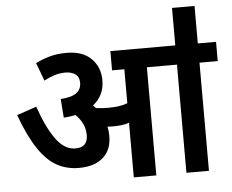

<svg xmlns="http://www.w3.org/2000/svg" viewBox="-55 -869 1127 934"><g transform="rotate(-5 508.5 -402.5)"><path d="M460 -212Q460 -143 417.5 -106Q375 -69 300 -69Q241 -69 193 -95Q145 -121 103 -183Q61 -245 22 -351L118 -384Q155 -278 196.5 -221.5Q238 -165 291 -165Q351 -165 351 -225Q351 -255 339 -280Q327 -305 305 -327Q278 -321 247 -319L240 -411Q294 -414 317.5 -432Q341 -450 341 -481Q341 -511 321.5 -524Q302 -537 274 -537Q246 -537 220.5 -529Q195 -521 169 -507L136 -595Q165 -610 202.5 -621Q240 -632 288 -632Q366 -632 408 -590Q450 -548 450 -484Q450 -410 394 -366Q400 -360 407 -352Q435 -348 467 -348Q494 -348 516.5 -351Q539 -354 561 -362V-528H501V-622H1017V-528H928V0H818V-528H671V0H561V-267Q542 -260 522 -258Q502 -256 480 -256Q468 -256 455 -257Q460 -235 460 -212ZM818 -616V-805H928V-616Z"/></g></svg>

Font: Noto Sans SemiCondensed SemiBold
Style: Regular
Weight: 600
Width: 4
Designer: Monotype Design Team
Foundry: Monotype Imaging Inc.
Version: Version 2.013; ttfautohint (v1.8.4.7-5d5b)